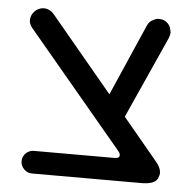

<svg xmlns="http://www.w3.org/2000/svg" viewBox="-46 -630 691 677"><g transform="rotate(5 299.5 -291.0)"><path d="M541 -39Q541 -34 536 -21Q526 1 479 1H91Q75 1 63 -11Q51 -23 51 -39Q51 -56 63 -67.5Q75 -79 91 -79H377Q394 -79 394 -90Q394 -97 388 -104L47 -511Q37 -524 37 -537Q37 -558 56 -574Q70 -583 82 -583Q104 -583 119 -565L339 -301L450 -555Q457 -570 470 -575Q479 -581 490 -581Q517 -581 530 -557Q535 -542 535 -536Q535 -529 530 -516L400 -227L524 -78Q541 -58 541 -39Z"/></g></svg>

Font: 寒蝉全圆体
Style: Regular
Weight: 400
Designer: Warren2060
      Designed by Motoya company      

      [Varela Round]
      Joe Prince(Latin component); Avraham Cornf
Foundry: ChillType
Version: Version 3.200